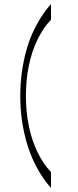

<svg xmlns="http://www.w3.org/2000/svg" viewBox="-20 -760 386 956"><path d="M234 176Q208 147 185 111Q162 75 143 32.5Q124 -10 110.5 -58.5Q97 -107 89 -163Q81 -219 81 -282Q81 -345 89 -401.5Q97 -458 110.5 -507Q124 -556 143 -597.5Q162 -639 185 -675Q208 -711 234 -740V-662Q195 -621 166.5 -562.5Q138 -504 123.5 -432.5Q109 -361 109 -282Q109 -204 123.5 -133Q138 -62 166.5 -3Q195 56 234 97Z"/></svg>

Font: Ojuju ExtraLight
Style: Regular
Weight: 400
Version: Version 1.000